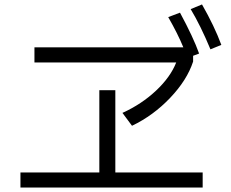

<svg xmlns="http://www.w3.org/2000/svg" viewBox="-20 -899 1040 864"><path d="M889 -879Q945 -781 976 -697L927 -677Q883 -783 838 -858ZM531 -391Q617 -430 682 -491Q747 -552 773 -618H135V-686H805Q780 -747 737 -822L790 -842Q850 -731 876 -658L849 -648V-622Q822 -539 746 -459Q670 -379 574 -333ZM427 -493H499V-123H892V-55H72V-123H427Z"/></svg>

Font: IBM Plex Sans JP
Style: Regular
Weight: 400
Designer: Mike Abbink; Paul van der Laan; Pieter van Rosmalen; Wujin Sim; Yejin Wi; Jinhee Kim; Boomi Park; Yona Kim; Kichan Ma
Foundry: Sandoll Inc.
Version: Version 1.000